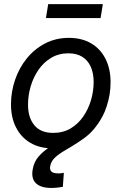

<svg xmlns="http://www.w3.org/2000/svg" viewBox="-20 -720 600 947"><path d="M239.7 11.7Q175.8 11.7 129.9 -15.4Q84 -42.5 59.1 -91.3Q34.2 -140.1 34.2 -205.1Q34.2 -267.1 54.2 -325.9Q74.2 -384.8 111.8 -431.4Q149.4 -478 202.1 -505.6Q254.9 -533.2 319.8 -533.2Q383.8 -533.2 429.9 -505.9Q476.1 -478.5 500.7 -429.2Q525.4 -379.9 525.4 -314.5Q525.4 -252 505.4 -193.4Q485.4 -134.8 447.5 -88.4Q409.7 -42 357.2 -15.1Q304.7 11.7 239.7 11.7ZM242.2 -64.5Q291 -64.5 328.1 -86.4Q365.2 -108.4 390.6 -145.3Q416 -182.1 429 -226.6Q441.9 -271 441.9 -315.9Q441.9 -358.9 427.7 -390.6Q413.6 -422.4 386 -439.7Q358.4 -457 317.4 -457Q270 -457 232.9 -435.1Q195.8 -413.1 170.4 -376.5Q145 -339.8 131.6 -294.9Q118.2 -250 118.2 -203.6Q118.2 -140.1 149.4 -102.3Q180.7 -64.5 242.2 -64.5ZM233.4 207Q181.6 207 157.5 184.1Q133.3 161.1 141.1 116.2Q147.5 77.6 171.4 50.8Q195.3 23.9 229.5 2.4Q263.7 -19 301.8 -40.8Q339.8 -62.5 375 -90.8Q410.2 -119.1 436.3 -159.7Q462.4 -200.2 472.2 -259.3H521Q510.3 -192.4 485.8 -146.5Q461.4 -100.6 429.4 -69.6Q397.5 -38.6 364 -17.1Q330.6 4.4 301 21.5Q271.5 38.6 251.7 56.6Q231.9 74.7 227.5 100.1Q224.6 116.7 233.4 126Q242.2 135.3 269.5 135.3Q276.4 135.3 282.7 134.3Q289.1 133.3 294.9 132.3L290 201.7Q277.3 203.6 263.2 205.3Q249 207 233.4 207ZM487.3 -699.7 476.1 -630.9H206.5L217.8 -699.7Z"/></svg>

Font: Inter 28pt
Style: Italic
Weight: 400
Italic angle: -9.3988°
Designer: Rasmus Andersson
Foundry: rsms
Version: Version 4.001;git-66647c0bb